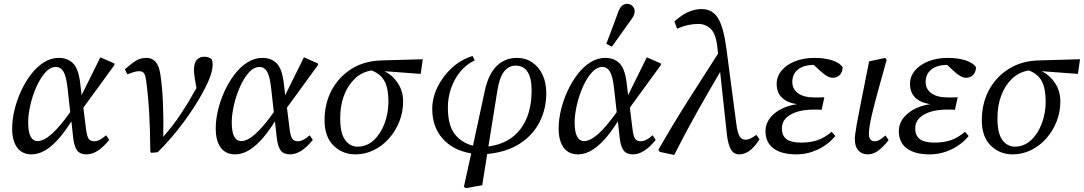

<svg xmlns="http://www.w3.org/2000/svg" viewBox="-20 -787 5617 995"><path d="M126 -153Q126 -56 175 -56Q207 -56 248.5 -93Q290 -130 344 -206L330 -331Q323 -393 308.5 -416.5Q294 -440 270 -440Q240 -440 214 -410.5Q188 -381 168 -335.5Q148 -290 137 -241Q126 -192 126 -153ZM144 13Q95 13 69 -22Q43 -57 43 -122Q43 -167 55 -217Q67 -267 89 -315Q111 -363 141 -402Q171 -441 207.5 -464Q244 -487 285 -487Q330 -487 358 -459.5Q386 -432 395 -361L403 -294L500 -490L573 -458V-450L412 -229L425 -125Q430 -82 439 -68.5Q448 -55 469 -55Q495 -55 530 -86L546 -62Q486 13 428 13Q395 13 379.5 -7.5Q364 -28 359 -76L350 -158Q308 -92 272 -55Q236 -18 204.5 -2.5Q173 13 144 13Z M759 0Q758 -116 753 -203.5Q748 -291 737 -371Q733 -400 725 -409Q717 -418 701 -418Q688 -418 674.5 -414Q661 -410 640 -402L627 -428Q666 -462 688.5 -474.5Q711 -487 738 -487Q767 -487 785 -468Q803 -449 810 -408Q821 -340 824.5 -253.5Q828 -167 826 -78Q880 -140 919.5 -200Q959 -260 993 -322Q995 -324 996 -326.5Q997 -329 998 -331L989 -383Q988 -393 986.5 -404Q985 -415 985 -422Q985 -460 999.5 -476.5Q1014 -493 1039 -493Q1053 -493 1063 -488.5Q1073 -484 1077 -480Q1082 -470 1082 -453Q1082 -427 1070.5 -393.5Q1059 -360 1032 -310Q990 -232 928 -149Q866 -66 797 2L764 5Z M1181 -153Q1181 -56 1230 -56Q1262 -56 1303.5 -93Q1345 -130 1399 -206L1385 -331Q1378 -393 1363.5 -416.5Q1349 -440 1325 -440Q1295 -440 1269 -410.5Q1243 -381 1223 -335.5Q1203 -290 1192 -241Q1181 -192 1181 -153ZM1199 13Q1150 13 1124 -22Q1098 -57 1098 -122Q1098 -167 1110 -217Q1122 -267 1144 -315Q1166 -363 1196 -402Q1226 -441 1262.5 -464Q1299 -487 1340 -487Q1385 -487 1413 -459.5Q1441 -432 1450 -361L1458 -294L1555 -490L1628 -458V-450L1467 -229L1480 -125Q1485 -82 1494 -68.5Q1503 -55 1524 -55Q1550 -55 1585 -86L1601 -62Q1541 13 1483 13Q1450 13 1434.5 -7.5Q1419 -28 1414 -76L1405 -158Q1363 -92 1327 -55Q1291 -18 1259.5 -2.5Q1228 13 1199 13Z M1822 13Q1755 13 1708.5 -32.5Q1662 -78 1662 -164Q1662 -251 1699 -320Q1736 -389 1802.5 -430.5Q1869 -472 1959 -474L2171 -480L2160 -404L1973 -418Q2016 -396 2042.5 -355Q2069 -314 2069 -261Q2069 -206 2049.5 -157Q2030 -108 1996 -69.5Q1962 -31 1917 -9Q1872 13 1822 13ZM1743 -175Q1743 -96 1768.5 -61.5Q1794 -27 1833 -27Q1881 -27 1917 -60.5Q1953 -94 1973 -147.5Q1993 -201 1993 -261Q1993 -327 1973.5 -365Q1954 -403 1906 -422Q1855 -414 1818.5 -379Q1782 -344 1762.5 -291.5Q1743 -239 1743 -175Z M2394 188 2384 181 2422 8Q2327 -8 2273.5 -69Q2220 -130 2220 -223Q2220 -279 2247 -335Q2274 -391 2321 -434.5Q2368 -478 2429 -497L2440 -474Q2397 -454 2366 -416.5Q2335 -379 2318 -330.5Q2301 -282 2301 -229Q2301 -139 2336 -93Q2371 -47 2431 -32L2493 -319Q2511 -402 2553.5 -444.5Q2596 -487 2659 -487Q2704 -487 2738.5 -463.5Q2773 -440 2792 -399Q2811 -358 2811 -304Q2811 -225 2777.5 -157Q2744 -89 2676 -44Q2608 1 2505 11L2479 173ZM2557 -314 2511 -28Q2619 -42 2677 -118Q2735 -194 2735 -318Q2735 -447 2651 -447Q2617 -447 2592.5 -416.5Q2568 -386 2557 -314Z M2958 -153Q2958 -56 3007 -56Q3039 -56 3080.5 -93Q3122 -130 3176 -206L3162 -331Q3155 -393 3140.5 -416.5Q3126 -440 3102 -440Q3072 -440 3046 -410.5Q3020 -381 3000 -335.5Q2980 -290 2969 -241Q2958 -192 2958 -153ZM2976 13Q2927 13 2901 -22Q2875 -57 2875 -122Q2875 -167 2887 -217Q2899 -267 2921 -315Q2943 -363 2973 -402Q3003 -441 3039.5 -464Q3076 -487 3117 -487Q3162 -487 3190 -459.5Q3218 -432 3227 -361L3235 -294L3332 -490L3405 -458V-450L3244 -229L3257 -125Q3262 -82 3271 -68.5Q3280 -55 3301 -55Q3327 -55 3362 -86L3378 -62Q3318 13 3260 13Q3227 13 3211.5 -7.5Q3196 -28 3191 -76L3182 -158Q3140 -92 3104 -55Q3068 -18 3036.5 -2.5Q3005 13 2976 13ZM3122 -560Q3138 -602 3154 -644Q3170 -686 3185 -728Q3194 -750 3205 -758.5Q3216 -767 3229 -767Q3247 -767 3258 -755.5Q3269 -744 3269 -730Q3269 -717 3264 -706Q3259 -695 3245 -677Q3222 -644 3198 -611Q3174 -578 3151 -545Z M3812 13Q3781 13 3766.5 -15Q3752 -43 3747 -90L3712 -414Q3650 -309 3590.5 -203Q3531 -97 3474 16L3399 0L3392 -11Q3467 -142 3545 -265Q3623 -388 3701 -509L3698 -539Q3691 -609 3664.5 -636Q3638 -663 3599 -663Q3574 -663 3547 -657.5Q3520 -652 3489 -638L3475 -676Q3514 -711 3548.5 -725.5Q3583 -740 3616 -740Q3672 -740 3701 -693Q3730 -646 3745 -531L3796 -144Q3802 -98 3813 -80.5Q3824 -63 3843 -63Q3857 -63 3870.5 -70Q3884 -77 3900 -88L3916 -65Q3889 -23 3863.5 -5Q3838 13 3812 13Z M4107 13Q4030 13 3988.5 -18Q3947 -49 3947 -107Q3947 -160 3993 -198.5Q4039 -237 4110 -247Q4005 -264 4005 -352Q4005 -391 4030.5 -421.5Q4056 -452 4100.5 -469.5Q4145 -487 4201 -487Q4254 -487 4293.5 -474Q4333 -461 4347 -438Q4346 -413 4332 -398.5Q4318 -384 4295 -384Q4280 -384 4263 -394.5Q4246 -405 4228 -422L4197 -451Q4144 -450 4115 -426.5Q4086 -403 4086 -362Q4086 -325 4116 -303.5Q4146 -282 4201 -282Q4219 -282 4226 -282Q4233 -282 4252 -283L4238 -218Q4229 -219 4219 -219Q4209 -219 4198 -219Q4122 -219 4077 -193Q4032 -167 4032 -122Q4032 -83 4056.5 -65.5Q4081 -48 4130 -48Q4180 -48 4216.5 -60.5Q4253 -73 4290 -104L4309 -82Q4270 -36 4217 -11.5Q4164 13 4107 13Z M4477 13Q4446 13 4428 -7.5Q4410 -28 4410 -65Q4410 -76 4412 -92.5Q4414 -109 4420 -143.5Q4426 -178 4439 -243L4484 -469L4567 -487L4575 -477L4541 -355Q4510 -245 4496.5 -184.5Q4483 -124 4483 -93Q4483 -55 4513 -55Q4527 -55 4540 -63.5Q4553 -72 4569 -85L4585 -61Q4557 -25 4531 -6Q4505 13 4477 13Z M4798 13Q4721 13 4679.5 -18Q4638 -49 4638 -107Q4638 -160 4684 -198.5Q4730 -237 4801 -247Q4696 -264 4696 -352Q4696 -391 4721.5 -421.5Q4747 -452 4791.5 -469.5Q4836 -487 4892 -487Q4945 -487 4984.5 -474Q5024 -461 5038 -438Q5037 -413 5023 -398.5Q5009 -384 4986 -384Q4971 -384 4954 -394.5Q4937 -405 4919 -422L4888 -451Q4835 -450 4806 -426.5Q4777 -403 4777 -362Q4777 -325 4807 -303.5Q4837 -282 4892 -282Q4910 -282 4917 -282Q4924 -282 4943 -283L4929 -218Q4920 -219 4910 -219Q4900 -219 4889 -219Q4813 -219 4768 -193Q4723 -167 4723 -122Q4723 -83 4747.5 -65.5Q4772 -48 4821 -48Q4871 -48 4907.5 -60.5Q4944 -73 4981 -104L5000 -82Q4961 -36 4908 -11.5Q4855 13 4798 13Z M5228 13Q5161 13 5114.5 -32.5Q5068 -78 5068 -164Q5068 -251 5105 -320Q5142 -389 5208.5 -430.5Q5275 -472 5365 -474L5577 -480L5566 -404L5379 -418Q5422 -396 5448.5 -355Q5475 -314 5475 -261Q5475 -206 5455.5 -157Q5436 -108 5402 -69.5Q5368 -31 5323 -9Q5278 13 5228 13ZM5149 -175Q5149 -96 5174.5 -61.5Q5200 -27 5239 -27Q5287 -27 5323 -60.5Q5359 -94 5379 -147.5Q5399 -201 5399 -261Q5399 -327 5379.5 -365Q5360 -403 5312 -422Q5261 -414 5224.5 -379Q5188 -344 5168.5 -291.5Q5149 -239 5149 -175Z"/></svg>

Font: Source Serif Pro
Style: Italic
Weight: 400
Italic angle: -12°
Designer: Frank Grießhammer
Foundry: Adobe Systems Incorporated
Version: Version 3.001;hotconv 1.0.111;makeotfexe 2.5.65597